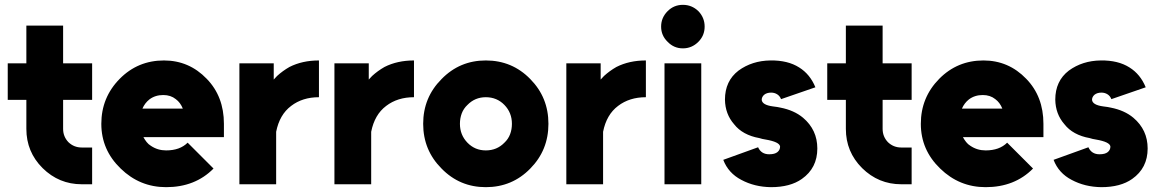

<svg xmlns="http://www.w3.org/2000/svg" viewBox="-20 -762 4795 794"><path d="M89 -656V-500H12V-349H89V-229Q89 -134 156 -67Q224 0 318 0H361V-152H318Q286 -152 263 -174Q241 -197 241 -229V-349H361V-500H241V-656Z M906 -195V-250Q906 -363 835 -436Q762 -512 658 -512Q550 -512 475 -436Q399 -359 399 -250Q399 -142 479 -65Q558 12 667 12Q787 12 863 -65L756 -172Q724 -140 667 -140Q632 -140 604 -159Q594 -165 586.5 -174.5Q579 -184 573 -195ZM655 -369Q686 -369 707 -352Q726 -338 736 -313H569Q579 -336 598 -351Q622 -369 655 -369Z M970 -500V0H1122V-217Q1136 -288 1184 -324Q1231 -360 1299 -360V-512Q1230 -512 1177 -485Q1149 -469 1126 -448Q1122 -444 1118.5 -440Q1115 -436 1112 -433V-500Z M1363 -500V0H1515V-217Q1529 -288 1577 -324Q1624 -360 1692 -360V-512Q1623 -512 1570 -485Q1542 -469 1519 -448Q1515 -444 1511.5 -440Q1508 -436 1505 -433V-500Z M1989 -360Q2035 -360 2066 -328Q2097 -296 2097 -250Q2097 -227 2089.5 -207Q2082 -187 2066 -172Q2035 -140 1989 -140Q1944 -140 1913 -172Q1882 -204 1882 -250Q1882 -273 1889.5 -293Q1897 -313 1913 -328Q1944 -360 1989 -360ZM1989 -512Q1881 -512 1806 -435Q1730 -359 1730 -250Q1730 -141 1806 -65Q1881 12 1989 12Q2098 12 2173 -65Q2248 -141 2248 -250Q2248 -359 2173 -435Q2098 -512 1989 -512Z M2322 -500V0H2474V-217Q2488 -288 2536 -324Q2583 -360 2651 -360V-512Q2582 -512 2529 -485Q2501 -469 2478 -448Q2474 -444 2470.5 -440Q2467 -436 2464 -433V-500Z M2728 0H2880V-500H2728ZM2894 -652Q2894 -689 2868 -716Q2841 -742 2804 -742Q2767 -742 2741 -716Q2714 -689 2714 -652Q2714 -615 2741 -589Q2767 -562 2804 -562Q2841 -562 2868 -589Q2894 -615 2894 -652Z M3352 -401Q3330 -455 3285 -483Q3238 -513 3166 -512Q3090 -511 3034 -470Q2978 -427 2978 -350Q2979 -290 3016 -248Q3033 -226 3059.5 -211.5Q3086 -197 3120 -191Q3126 -189 3132.5 -187.5Q3139 -186 3146 -185Q3204 -175 3206 -156Q3206 -142 3195 -133Q3184 -124 3161 -124Q3128 -124 3115 -153L2971 -101Q2992 -46 3046 -18Q3100 11 3168 12Q3248 12 3296 -22Q3360 -67 3360 -148Q3360 -225 3301 -275Q3264 -306 3207 -317Q3202 -318 3194.5 -319.5Q3187 -321 3176 -322Q3132 -328 3130 -349Q3130 -361 3140 -370Q3151 -379 3169 -379Q3183 -379 3194 -372Q3205 -365 3210 -352Z M3478 -656V-500H3401V-349H3478V-229Q3478 -134 3545 -67Q3613 0 3707 0H3750V-152H3707Q3675 -152 3652 -174Q3630 -197 3630 -229V-349H3750V-500H3630V-656Z M4295 -195V-250Q4295 -363 4224 -436Q4151 -512 4047 -512Q3939 -512 3864 -436Q3788 -359 3788 -250Q3788 -142 3868 -65Q3947 12 4056 12Q4176 12 4252 -65L4145 -172Q4113 -140 4056 -140Q4021 -140 3993 -159Q3983 -165 3975.5 -174.5Q3968 -184 3962 -195ZM4044 -369Q4075 -369 4096 -352Q4115 -338 4125 -313H3958Q3968 -336 3987 -351Q4011 -369 4044 -369Z M4718 -401Q4696 -455 4651 -483Q4604 -513 4532 -512Q4456 -511 4400 -470Q4344 -427 4344 -350Q4345 -290 4382 -248Q4399 -226 4425.5 -211.5Q4452 -197 4486 -191Q4492 -189 4498.5 -187.5Q4505 -186 4512 -185Q4570 -175 4572 -156Q4572 -142 4561 -133Q4550 -124 4527 -124Q4494 -124 4481 -153L4337 -101Q4358 -46 4412 -18Q4466 11 4534 12Q4614 12 4662 -22Q4726 -67 4726 -148Q4726 -225 4667 -275Q4630 -306 4573 -317Q4568 -318 4560.5 -319.5Q4553 -321 4542 -322Q4498 -328 4496 -349Q4496 -361 4506 -370Q4517 -379 4535 -379Q4549 -379 4560 -372Q4571 -365 4576 -352Z"/></svg>

Font: Unageo
Style: ExtraBold
Weight: 800
Designer: Richard Sepsi
Foundry: Richard Sepsi
Version: Version 2.000